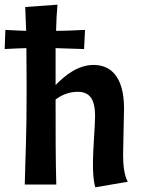

<svg xmlns="http://www.w3.org/2000/svg" viewBox="-49 -790 602 822"><path d="M315 -662C268 -660 232 -658 191 -658C192 -699 194 -735 197 -770L59 -760L63 -658C35 -659 7 -660 -26 -662L-29 -580C5 -582 34 -583 64 -584C64 -527 65 -470 65 -414C65 -191 60 -139 57 0H192C189 -107 189 -207 189 -364C213 -382 245 -397 283 -397C330 -397 358 -372 358 -294C358 -245 349 -161 349 -85C349 -59 350 -18 359 12L498 -12C483 -39 478 -82 478 -126C478 -166 482 -290 482 -326C482 -470 418 -512 352 -512C285 -512 230 -468 189 -426V-584C229 -583 265 -581 311 -580Z"/></svg>

Font: CantoraOne
Style: Regular
Weight: 400
Designer: Pablo Impallari, Rodrigo Fuenzalida
Foundry: Pablo Impallari
Version: Version 1.001